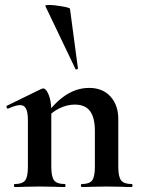

<svg xmlns="http://www.w3.org/2000/svg" viewBox="-20 -751 566 771"><path d="M308 -12Q339 -12 350 -26.5Q361 -41 361 -81V-225Q361 -279 341.5 -305Q322 -331 280 -331Q249 -331 217.5 -315.5Q186 -300 168 -275L163 -287Q199 -339 243.5 -368.5Q288 -398 338 -398Q392 -398 423.5 -363.5Q455 -329 455 -273V-81Q455 -41 466.5 -26.5Q478 -12 509 -12Q512 -12 512 -6Q512 0 509 0Q483 0 468 -1L408 -2L350 -1Q334 0 308 0Q305 0 305 -6Q305 -12 308 -12ZM39 -12Q70 -12 81 -26.5Q92 -41 92 -81V-269Q92 -300 84.5 -314.5Q77 -329 61 -329Q44 -329 13 -315H11Q8 -315 6.5 -320Q5 -325 7 -326L146 -394Q152 -396 153 -396Q165 -396 175.5 -370.5Q186 -345 186 -303V-81Q186 -41 197.5 -26.5Q209 -12 240 -12Q243 -12 243 -6Q243 0 240 0Q214 0 199 -1L139 -2L80 -1Q65 0 39 0Q36 0 36 -6Q36 -12 39 -12ZM176 -731Q198 -731 229 -725.5Q260 -720 261 -716L293 -476Q293 -474 288.5 -472.5Q284 -471 283 -474L162 -727Q161 -731 176 -731Z"/></svg>

Font: Cormorant Garamond
Style: Bold
Weight: 700
Designer: Christian Thalmann (Catharsis Fonts)
Foundry: Catharsis Fonts
Version: Version 4.000